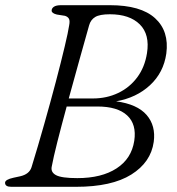

<svg xmlns="http://www.w3.org/2000/svg" viewBox="-22 -720 682 740"><path d="M214 -700H401.5Q520.5 -700 575.5 -650Q630.5 -600 619 -513.5Q608.5 -440 556 -391.5Q503.5 -343 425.5 -329.5Q507 -318.5 543 -277Q579 -235.5 570.5 -173Q559.5 -94.5 484 -47.2Q408.5 0 271 0H21.5Q-2.5 0 -2.5 -15.5Q-2.5 -28 30 -35L55.5 -40.5Q91 -48.5 99.5 -75.5Q124 -155 148.2 -240.8Q172.5 -326.5 193 -404.2Q213.5 -482 227.2 -539.8Q241 -597.5 244.5 -622Q248 -639.5 243.8 -647.5Q239.5 -655.5 228.5 -659L197 -664Q177 -669 177 -679Q177 -688 185.8 -694Q194.5 -700 214 -700ZM321.5 -622.5Q306.5 -569 285.2 -493.2Q264 -417.5 243 -340.5H336Q389 -340.5 433.2 -361.5Q477.5 -382.5 506.8 -421.8Q536 -461 544.5 -515Q556 -587 516.8 -626Q477.5 -665 401.5 -665Q362.5 -665 345 -654.5Q327.5 -644 321.5 -622.5ZM177.5 -78.5Q172.5 -56.5 193.8 -45Q215 -33.5 276 -33.5Q369.5 -33.5 427.2 -71Q485 -108.5 495.5 -177.5Q505 -241 468 -275.2Q431 -309.5 353.5 -309.5H235Q215 -236 199.2 -173.8Q183.5 -111.5 177.5 -78.5Z"/></svg>

Font: Fraunces 9pt Soft Light
Style: Italic
Weight: 300
Italic angle: -16°
Version: Version 1.000;[0bf87f6ff]